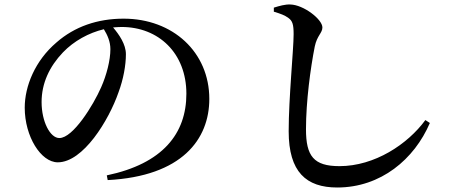

<svg xmlns="http://www.w3.org/2000/svg" viewBox="-20 -789 2040 854"><path d="M483 -667C496 -668 509 -669 521 -669C685 -669 809 -553 809 -372C809 -195 704 -61 455 -9L459 12C790 -5 911 -170 911 -349C911 -557 749 -706 530 -706C414 -706 312 -671 231 -600C136 -519 90 -406 90 -310C90 -182 162 -67 237 -67C350 -67 464 -254 507 -378C529 -437 540 -499 540 -548C540 -592 510 -635 483 -667ZM442 -659C458 -633 471 -604 471 -570C471 -521 454 -455 430 -401C395 -321 305 -175 244 -175C203 -175 165 -248 165 -335C165 -419 200 -493 260 -556C309 -607 375 -643 442 -659Z M1198 -737C1228 -728 1247 -721 1263 -709C1281 -696 1286 -680 1286 -637C1286 -569 1264 -353 1264 -205C1264 -24 1342 45 1480 45C1674 45 1823 -81 1892 -242L1872 -255C1793 -147 1646 -50 1490 -50C1375 -50 1341 -95 1341 -214C1341 -338 1361 -486 1380 -582C1390 -631 1414 -642 1414 -667C1414 -703 1330 -768 1271 -769C1248 -770 1224 -763 1198 -755Z"/></svg>

Font: Noto Serif CJK KR SemiBold
Style: Regular
Weight: 600
Designer: Ryoko NISHIZUKA 西塚涼子 (kana & ideographs); Frank Grießhammer (Latin, Greek & Cyrillic); Wenlong ZHANG 张文龙 (bopomofo); San
Foundry: Adobe
Version: Version 2.001;hotconv 1.1.0;makeotfexe 2.6.0